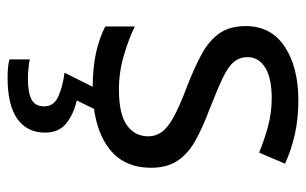

<svg xmlns="http://www.w3.org/2000/svg" viewBox="-174 -412 826 519"><g transform="rotate(90 239.5 -153.0)"><path d="M434 -148Q434 -70 376 -30Q318 10 220 10Q164 10 123.5 1Q83 -8 52 -24V-104Q84 -88 129.5 -74.5Q175 -61 222 -61Q289 -61 319 -82.5Q349 -104 349 -140Q349 -160 338 -176Q327 -192 298.5 -208Q270 -224 217 -244Q165 -264 128 -284Q91 -304 71 -332Q51 -360 51 -404Q51 -472 106.5 -509Q162 -546 252 -546Q301 -546 343.5 -536.5Q386 -527 423 -510L393 -440Q359 -454 322 -464Q285 -474 246 -474Q192 -474 163.5 -456.5Q135 -439 135 -409Q135 -387 148 -371.5Q161 -356 191.5 -341.5Q222 -327 273 -307Q324 -288 360 -268Q396 -248 415 -219.5Q434 -191 434 -148ZM339 139Q339 187 302 213.5Q265 240 191 240Q159 240 141 235V180Q150 182 165 183.5Q180 185 194 185Q230 185 249 175.5Q268 166 268 141Q268 115 241.5 103Q215 91 177 86L220 0H278L252 53Q288 61 313.5 81Q339 101 339 139Z"/></g></svg>

Font: Noto Sans Khojki
Style: Regular
Weight: 400
Designer: Monotype Design Team
Foundry: Monotype Imaging Inc.
Version: Version 2.003; ttfautohint (v1.8.4.7-5d5b)